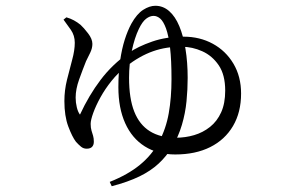

<svg xmlns="http://www.w3.org/2000/svg" viewBox="-20 -573 1040 665"><path d="M360 57Q423 32 464.5 -2Q506 -36 530.5 -81.5Q555 -127 564.5 -181Q574 -235 574 -299Q574 -365 569 -407.5Q564 -450 555 -474.5Q546 -499 535 -508.5Q524 -518 512 -518Q499 -518 486 -508Q473 -498 461 -473Q446 -442 436.5 -397Q427 -352 427 -304Q427 -232 445 -186.5Q463 -141 499 -118.5Q535 -96 589 -96Q622 -96 652.5 -105Q683 -114 707.5 -133.5Q732 -153 746 -184Q760 -215 760 -259Q760 -314 737.5 -347Q715 -380 680.5 -395.5Q646 -411 610 -411Q557 -412 510 -395.5Q463 -379 416 -342Q389 -321 366.5 -293Q344 -265 328 -236Q312 -207 303 -182Q294 -157 294 -144Q294 -130 297 -120.5Q300 -111 302.5 -102.5Q305 -94 305 -82Q305 -71 299 -64.5Q293 -58 280 -58Q269 -58 260.5 -65Q252 -72 243 -82Q230 -99 216.5 -135Q203 -171 203 -223Q203 -260 212 -296.5Q221 -333 230 -366Q239 -399 239 -425Q239 -450 225.5 -469.5Q212 -489 200 -505L210 -513Q224 -509 236 -502.5Q248 -496 259 -487Q270 -477 285 -457.5Q300 -438 300 -421Q300 -406 292.5 -390.5Q285 -375 278 -361Q266 -331 254 -297.5Q242 -264 242 -235Q242 -218 246 -201.5Q250 -185 257 -176Q288 -243 328.5 -296.5Q369 -350 426 -390Q458 -412 507 -429Q556 -446 616 -446Q672 -446 717 -421.5Q762 -397 788.5 -352.5Q815 -308 815 -249Q815 -184 787 -136.5Q759 -89 708 -63.5Q657 -38 587 -38Q526 -38 481.5 -66Q437 -94 413.5 -146.5Q390 -199 390 -271Q390 -322 396 -363Q402 -404 412 -435.5Q422 -467 435 -491Q454 -525 476 -539Q498 -553 518 -553Q545 -553 566 -534.5Q587 -516 601 -482.5Q615 -449 622.5 -403Q630 -357 630 -303Q630 -264 626 -222.5Q622 -181 610 -140.5Q598 -100 577 -65Q557 -32 529.5 -6.5Q502 19 463 38Q424 57 367 72Z"/></svg>

Font: Noto Serif JP
Style: Regular
Weight: 400
Designer: Ryoko NISHIZUKA  (kana & ideographs); Frank Grießhammer (Latin, Greek & Cyrillic); Wenlong ZHANG  (bopomofo); Sandoll Co
Foundry: Adobe
Version: Version 2.003-H1;hotconv 1.1.1;makeotfexe 2.6.0